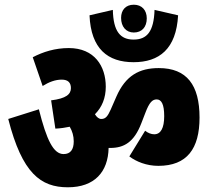

<svg xmlns="http://www.w3.org/2000/svg" viewBox="-20 -836 898 815"><path d="M494 -760C494 -723 515 -698 548 -698C582 -698 603 -721 603 -758C603 -793 582 -816 548 -816C513 -816 494 -793 494 -760ZM736 -771 636 -794C633 -702 604 -668 547 -668C491 -668 461 -702 459 -794L360 -771C366 -628 438 -572 547 -572C656 -572 728 -628 736 -771ZM272 -632C214 -632 163 -616 119 -593L161 -471C188 -488 215 -498 242 -498C269 -498 281 -485 281 -462C281 -436 261 -418 197 -410L215 -290C237 -291 257 -294 276 -298C287 -279 293 -259 293 -236C293 -201 279 -182 250 -182C207 -182 178 -241 145 -372L15 -331C74 -100 153 -41 268 -41C381 -41 439 -106 441 -208C443 -208 446 -208 448 -208C506 -208 549 -232 580 -313L597 -357C614 -402 627 -414 645 -414C665 -414 677 -394 677 -343C677 -292 662 -266 635 -266C622 -266 609 -271 596 -281L529 -172C558 -150 602 -132 652 -132C774 -132 827 -205 827 -337C827 -475 773 -547 654 -547C571 -547 513 -515 474 -426L450 -371C437 -342 428 -331 410 -331C400 -331 391 -338 383 -351C413 -381 429 -420 429 -468C429 -555 381 -632 272 -632Z"/></svg>

Font: Noto Sans Devanagari ExtraCondensed Black
Style: Regular
Weight: 900
Width: 2
Designer: Jelle Bosma - Monotype Design Team
Foundry: Monotype Imaging Inc.
Version: Version 2.004